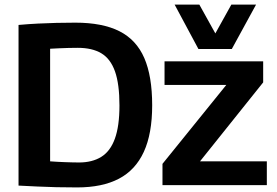

<svg xmlns="http://www.w3.org/2000/svg" viewBox="-20 -809 1211 839"><path d="M317 10Q270 10 226.5 9Q183 8 142 6Q101 4 61 2V-700Q106 -704 146.5 -706Q187 -708 227 -709Q267 -710 309 -710Q428 -710 502 -672.5Q576 -635 610.5 -555.5Q645 -476 645 -349Q645 -225 608.5 -145.5Q572 -66 499.5 -28Q427 10 317 10ZM325 -99Q383 -99 422.5 -123.5Q462 -148 482 -203Q502 -258 502 -348Q502 -442 482.5 -497Q463 -552 423 -576Q383 -600 320 -600Q302 -600 280.5 -599.5Q259 -599 238.5 -598Q218 -597 199 -596V-104Q214 -103 230 -102Q246 -101 262 -100.5Q278 -100 294 -99.5Q310 -99 325 -99ZM690 0V-93L969 -438H699V-541H1130V-449L854 -104H1146V0ZM1099 -789 993 -595H847L743 -789H851L921 -663L991 -789Z"/></svg>

Font: Georama ExtraCondensed Thin SemiBold
Style: Regular
Weight: 600
Version: Version 1.001